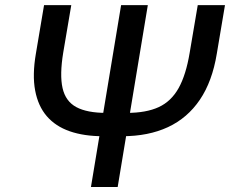

<svg xmlns="http://www.w3.org/2000/svg" viewBox="-20 -748 925 768"><path d="M771 -727.5H879.9L847.2 -533.2Q829.1 -422.4 779.5 -349.1Q730 -275.9 651.9 -239.5Q573.7 -203.1 468.8 -203.1H392.6Q315.9 -203.1 259 -222.9Q202.1 -242.7 167.2 -283.2Q132.3 -323.7 120.6 -386Q108.9 -448.2 123.5 -533.2L156.2 -727.5H265.1L232.9 -537.6Q218.3 -448.7 230.2 -395.8Q242.2 -342.8 285.2 -319.6Q328.1 -296.4 405.8 -296.4H486.8Q564.9 -296.4 615 -319.6Q665 -342.8 694.6 -395.8Q724.1 -448.7 738.8 -537.6ZM464.4 -727.5H571.3L450.7 0H343.8Z"/></svg>

Font: Inter Medium
Style: Italic
Weight: 500
Italic angle: -9.3988°
Designer: Rasmus Andersson
Foundry: rsms
Version: Version 4.001;git-66647c0bb